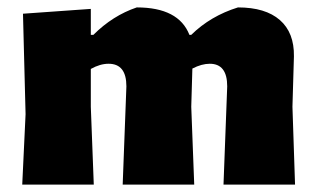

<svg xmlns="http://www.w3.org/2000/svg" viewBox="-20 -498 854 518"><path d="M225 -474V-404H232Q284 -456 349 -478Q462 -478 491 -404H496Q548 -455 622 -478Q696 -478 735 -444Q774 -410 773 -346L769 -210L776 0H583L593 -265Q593 -326 546 -326Q524 -326 499 -313L496 -210L504 0H311L321 -265Q321 -326 273 -326Q250 -326 225 -312V-210L233 0H40L49 -190L42 -461Z"/></svg>

Font: Alegreya Sans Black
Style: Regular
Weight: 900
Designer: Juan Pablo del Peral
Foundry: Huerta Tipografica
Version: Version 2.007